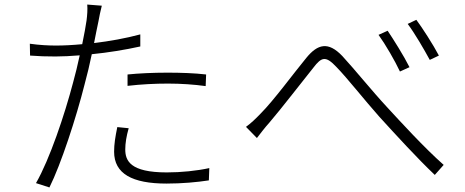

<svg xmlns="http://www.w3.org/2000/svg" viewBox="-20 -802 2040 843"><path d="M540 -425C600 -432 660 -435 718 -435C775 -435 832 -431 883 -424L885 -475C834 -481 773 -483 715 -483C652 -483 589 -480 540 -475ZM596 -651C533 -634 461 -621 393 -613C400 -648 406 -680 412 -707C415 -725 422 -758 427 -777L363 -782C365 -763 363 -734 360 -712C357 -690 350 -652 341 -608C299 -604 260 -602 226 -602C192 -602 154 -604 111 -610L112 -558C149 -555 183 -554 224 -554C256 -554 292 -556 330 -559C321 -518 311 -475 301 -440C264 -299 198 -102 138 2L197 21C248 -81 315 -287 351 -430C363 -474 374 -520 383 -564C454 -571 528 -583 596 -598ZM495 -244C486 -200 481 -169 481 -136C481 -39 561 4 711 4C779 4 845 -2 897 -10L899 -64C844 -52 776 -45 712 -45C551 -45 530 -97 530 -146C530 -173 535 -204 545 -239Z M1682 -667 1642 -649C1673 -606 1714 -535 1736 -488L1778 -507C1753 -557 1705 -633 1682 -667ZM1808 -715 1770 -697C1801 -656 1842 -585 1867 -539L1907 -558C1882 -606 1832 -683 1808 -715ZM1060 -245 1108 -196C1122 -214 1143 -242 1163 -264C1217 -327 1306 -443 1356 -505C1392 -552 1410 -558 1457 -508C1504 -460 1580 -363 1645 -290C1717 -211 1812 -107 1889 -34L1928 -78C1842 -154 1738 -268 1679 -332C1613 -403 1535 -500 1483 -556C1421 -621 1375 -609 1325 -548C1269 -480 1181 -360 1125 -304C1101 -279 1082 -261 1060 -245Z"/></svg>

Font: Noto Sans JP Light
Style: Regular
Weight: 300
Designer: Ryoko NISHIZUKA (kana & ideographs); Paul D. Hunt (Latin, Greek & Cyrillic); Wenlong ZHANG (bopomofo); Sandoll Communica
Foundry: Adobe Systems Incorporated
Version: Version 1.004;PS 1.004;hotconv 1.0.82;makeotf.lib2.5.63406